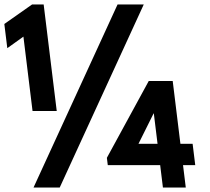

<svg xmlns="http://www.w3.org/2000/svg" viewBox="-50 -845 946 865"><path d="M-17.1 -628 55.5 -680 96.6 -345H205.6L146.7 -825H94.7L-30.5 -737ZM597.7 -825H479.7L101 0H219ZM762.8 -197 728.1 -480H620.1L431.5 -134L435.6 -101H671.6L684 0H787L774.6 -101H829.6L817.8 -197ZM643 -334 659.8 -197H573.8L642 -334Z"/></svg>

Font: Hussar
Style: BdOpOblOne
Weight: 700
Foundry: Cannot Into Space Fonts
Version: Version 2.00